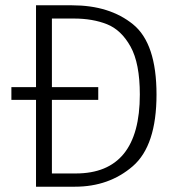

<svg xmlns="http://www.w3.org/2000/svg" viewBox="-20 -705 677 725"><path d="M571 -348Q571 -155 481.5 -77.5Q392 0 263 0H116V-328H23V-376H116V-685H252Q394 -685 482.5 -613Q571 -541 571 -348ZM508 -348Q508 -466 473 -529Q438 -592 384 -613.5Q330 -635 259 -635H176V-376H351V-328H176V-50H266Q508 -50 508 -348Z"/></svg>

Font: Fira Sans Light
Style: Regular
Weight: 300
Designer: bBox Type GmbH & Carrois Corporate GbR & Edenspiekermann AG
Foundry: bBox Type GmbH & Carrois Corporate GbR & Edenspiekermann AG
Version: Version 4.301